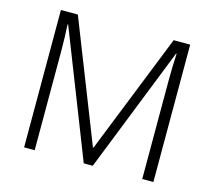

<svg xmlns="http://www.w3.org/2000/svg" viewBox="-102 -839 1076 964"><g transform="rotate(15 436.0 -357.0)"><path d="M410 0H457L715 -652H718C716 -614 714 -565 714 -521V0H772V-714H686L437 -89H434L188 -714H100V0H155V-515C155 -568 153 -616 151 -653H154Z"/></g></svg>

Font: Noto Sans Gujarati Light
Style: Regular
Weight: 300
Designer: Jelle Bosma - Monotype Design Team, Universal Thirst
Foundry: Monotype Imaging Inc.
Version: Version 2.106